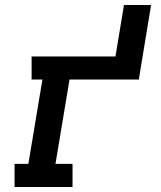

<svg xmlns="http://www.w3.org/2000/svg" viewBox="-20 -745 640 765"><path d="M38 0V-92H93L149 -428H106V-520H440L474 -725H582L533 -428H257L201 -92H269V0Z"/></svg>

Font: Iosevka Etoile SmBdObl
Style: Regular
Weight: 600
Italic angle: -9°
Designer: Belleve Invis
Foundry: Belleve Invis
Version: Version 15.5.2; ttfautohint (v1.8.4)